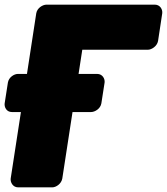

<svg xmlns="http://www.w3.org/2000/svg" viewBox="-20 -768 718 826"><path d="M372 -286C388 -286 412 -300 416 -323L430 -413C432 -429 421 -450 398 -450H318L334 -554H616C632 -554 656 -569 660 -592L678 -711C680 -727 669 -748 646 -748H180C164 -748 140 -734 136 -711L96 -450H57C41 -450 18 -436 14 -413L0 -323C-2 -307 8 -286 31 -286H70L26 0C24 16 35 38 58 38H205C221 38 244 23 248 0L292 -286Z"/></svg>

Font: Asimov Print
Style: EIt
Weight: 500
Designer: Google
Version: Version 2.000980; 2014